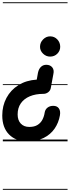

<svg xmlns="http://www.w3.org/2000/svg" viewBox="-30 -1250 618 1698"><path d="M212.5 0Q109.5 0 49.8 -61Q-10 -122 -10 -228.5Q-10 -314.5 27.2 -384.2Q64.5 -454 133 -497Q201.5 -540 295 -546L306 -607.5Q313.5 -641.5 332.8 -659.2Q352 -677 379.5 -677Q413.5 -677 432 -654.5Q450.5 -632 442 -595L419 -470.5Q414.5 -448 395.8 -434Q377 -420 354.5 -420Q284.5 -420 233.2 -398.2Q182 -376.5 154 -336Q126 -295.5 126 -238Q126 -186.5 153.8 -157Q181.5 -127.5 229 -127.5Q273.5 -127.5 301.5 -144.8Q329.5 -162 344.8 -191Q360 -220 365 -254Q369.5 -282 390 -298Q410.5 -314 441 -314Q475 -314 490.8 -291.2Q506.5 -268.5 500 -230Q488.5 -164 452.5 -112Q416.5 -60 356.2 -30Q296 0 212.5 0ZM324 -836Q324 -874 351 -901.2Q378 -928.5 413 -928.5Q451.5 -928.5 477 -901.2Q502.5 -874 502.5 -836Q502.5 -801 477 -775.2Q451.5 -749.5 413 -749.5Q378 -749.5 351 -775.2Q324 -801 324 -836ZM212.5 0Q109.5 0 49.8 -61Q-10 -122 -10 -228.5Q-10 -314.5 27.2 -384.2Q64.5 -454 133 -497Q201.5 -540 295 -546L306 -607.5Q313.5 -641.5 332.8 -659.2Q352 -677 379.5 -677Q413.5 -677 432 -654.5Q450.5 -632 442 -595L419 -470.5Q414.5 -448 395.8 -434Q377 -420 354.5 -420Q284.5 -420 233.2 -398.2Q182 -376.5 154 -336Q126 -295.5 126 -238Q126 -186.5 153.8 -157Q181.5 -127.5 229 -127.5Q273.5 -127.5 301.5 -144.8Q329.5 -162 344.8 -191Q360 -220 365 -254Q369.5 -282 390 -298Q410.5 -314 441 -314Q475 -314 490.8 -291.2Q506.5 -268.5 500 -230Q488.5 -164 452.5 -112Q416.5 -60 356.2 -30Q296 0 212.5 0ZM324 -836Q324 -874 351 -901.2Q378 -928.5 413 -928.5Q451.5 -928.5 477 -901.2Q502.5 -874 502.5 -836Q502.5 -801 477 -775.2Q451.5 -749.5 413 -749.5Q378 -749.5 351 -775.2Q324 -801 324 -836ZM-5 420.5H567.5V428.5H-5ZM-5 -16H567.5V0H-5ZM-5 -505.5H567.5V-497.5H-5ZM-5 -1230H567.5V-1222H-5Z"/></svg>

Font: Edu VIC WA NT Pre Guide
Style: Regular
Weight: 400
Designer: Tina and Corey Anderson, Eben Sorkin, Mirko Velimirovic
Foundry: Google for Education
Version: Version 1.000